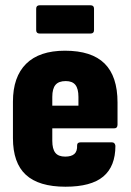

<svg xmlns="http://www.w3.org/2000/svg" viewBox="-20 -699 495 727"><path d="M228 8Q127 8 78 -37Q29 -82 29 -176V-314Q29 -408 79 -457.5Q129 -507 226 -507Q327 -507 376 -458.5Q425 -410 425 -311V-227Q425 -213 412 -213H178V-166Q178 -135 189.5 -120.5Q201 -106 227 -106Q250 -106 261.5 -116Q273 -126 272 -149Q272 -160 285 -160H404Q415 -160 417 -147Q417 -69 371 -30.5Q325 8 228 8ZM178 -299H277V-332Q277 -363 265.5 -377.5Q254 -392 229 -392Q202 -392 190 -377.5Q178 -363 178 -332ZM130 -572Q117 -572 117 -585V-666Q117 -679 130 -679H323Q336 -679 336 -666V-585Q336 -572 323 -572Z"/></svg>

Font: Sofia Sans Condensed Black
Style: Regular
Weight: 900
Designer: Botio Nikoltchev, Ani Petrova
Foundry: lettersoup
Version: Version 4.101